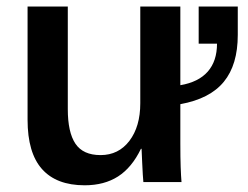

<svg xmlns="http://www.w3.org/2000/svg" viewBox="-20 -548 746 578"><path d="M404.3 -100.1Q377 -43.5 335.4 -16.8Q293.9 9.8 234.9 9.8Q149.9 9.8 106.4 -39.1Q63 -87.9 63 -187.5V-528.3H184.1V-219.2Q184.1 -149.9 207 -115.5Q230 -81.1 282.7 -81.1Q336.9 -81.1 369.6 -124Q402.3 -167 402.3 -237.3V-528.3H522.9V-291.5Q577.6 -300.8 605.5 -332.5Q633.3 -364.3 633.3 -416.5H578.1V-528.3H695.8V-442.9Q695.8 -353 653.8 -301.8Q611.8 -250.5 522.9 -234.4V-116.2Q522.9 -72.8 523.9 -45.2Q524.9 -17.6 526.4 0H411.6Q411.1 -6.3 409.9 -22.2Q408.7 -38.1 408 -59.1Q407.2 -80.1 406.2 -100.1Z"/></svg>

Font: Arimo SemiBold
Style: Regular
Weight: 600
Designer: Steve Matteson
Foundry: Monotype Imaging Inc.
Version: Version 1.33